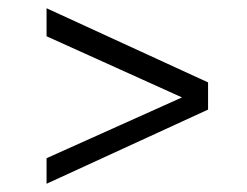

<svg xmlns="http://www.w3.org/2000/svg" viewBox="-20 -571 600 466"><path d="M93 -125V-187L465 -354L485 -342V-305ZM93 -483V-551L485 -371V-330L465 -315Z"/></svg>

Font: Roboto Serif 20pt Light
Style: Regular
Weight: 300
Version: Version 1.008